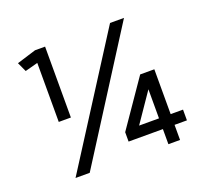

<svg xmlns="http://www.w3.org/2000/svg" viewBox="-118 -837 1078 986"><g transform="rotate(-20 421.0 -344.0)"><path d="M58.8 -655 82.5 -603.8 152.5 -622.5V-300H218.8V-687.5H163.8ZM212.5 0 650 -687.5H573.8L135 0ZM455 -133.8V-82.5H642.5V0H706.2V-82.5H773.8V-141.2H706.2V-386.2H628.8ZM642.5 -300V-141.2H533.8Z"/></g></svg>

Font: Cambay
Style: Regular
Weight: 400
Version: Version 1.180;PS 001.180;hotconv 1.0.70;makeotf.lib2.5.58329